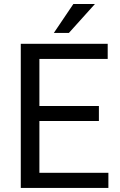

<svg xmlns="http://www.w3.org/2000/svg" viewBox="-20 -927 592 947"><path d="M448.2 -907.2 319.8 -764.6H245.6L341.8 -907.2ZM174.3 -74.7H514.6V0H82.5V-710.9H511.2V-636.2H174.3V-404.3H467.8V-330.1H174.3Z"/></svg>

Font: Robert Sans Medium
Style: Regular
Weight: 500
Designer: Christian Robertson (extended by Adam Twardoch)
Foundry: Google
Version: Version 12.135;April 2, 2019;FontCreator 11.5.0.2425 64-bit;